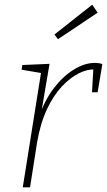

<svg xmlns="http://www.w3.org/2000/svg" viewBox="-20 -798 456 818"><path d="M77 0 157 -502 167 -485 72 -501 75 -521 191 -526 154 -308 146 -299Q169 -369 208 -420.5Q247 -472 293.5 -501Q340 -530 384 -530Q402 -530 416 -525L396 -405H372L378 -510L384 -502Q353 -504 316.5 -486Q280 -468 244 -430Q208 -392 180 -332.5Q152 -273 138 -191L108 0ZM227 -631 212 -651 373 -778 396 -744Z"/></svg>

Font: Bitter Thin ExtraLight
Style: Italic
Weight: 250
Italic angle: -9°
Version: Version 2.002